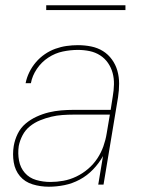

<svg xmlns="http://www.w3.org/2000/svg" viewBox="-20 -699 540 727"><path d="M165 8Q133 8 103.5 -1Q74 -10 55.5 -32Q37 -54 32 -84.5Q27 -115 32 -146Q36 -170 47 -192.5Q58 -215 77 -231Q96 -247 119 -257.5Q142 -268 165 -273.5Q188 -279 211.5 -281Q235 -283 258 -283H399L407 -334Q411 -357 411.5 -379.5Q412 -402 406.5 -422.5Q401 -443 389 -460.5Q377 -478 359 -489.5Q341 -501 319.5 -505.5Q298 -510 275 -510Q247 -510 218 -504Q189 -498 163 -481Q137 -464 119.5 -438Q102 -412 97 -384H77Q81 -405 91 -425.5Q101 -446 116 -463.5Q131 -481 150 -494Q169 -507 190 -514.5Q211 -522 232.5 -525Q254 -528 275 -528Q301 -528 325.5 -523Q350 -518 370 -505.5Q390 -493 404 -473.5Q418 -454 424.5 -431Q431 -408 431 -382.5Q431 -357 427 -331L372 0H352L370 -108Q355 -81 332.5 -57.5Q310 -34 282 -19Q254 -4 224 2Q194 8 165 8ZM171 -10Q195 -10 220 -14.5Q245 -19 269 -30.5Q293 -42 313.5 -59.5Q334 -77 348.5 -99Q363 -121 371.5 -145Q380 -169 384 -194L396 -265H258Q238 -265 216.5 -263.5Q195 -262 174 -257Q153 -252 132 -243.5Q111 -235 93.5 -221Q76 -207 65.5 -187Q55 -167 51 -146Q47 -118 52 -91Q57 -64 74 -44.5Q91 -25 117 -17.5Q143 -10 171 -10ZM155 -661V-679H455V-661Z"/></svg>

Font: Iosevka SS04 Thin
Style: Italic
Weight: 100
Italic angle: -9°
Monospace: yes
Designer: Belleve Invis
Foundry: Belleve Invis
Version: Version 19.0.0; ttfautohint (v1.8.4)